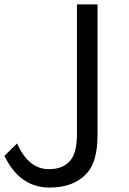

<svg xmlns="http://www.w3.org/2000/svg" viewBox="-20 -805 580 866"><path d="M327.1 -785.2H419.9V-196.3Q419.9 -77.6 373 -24.9Q314.5 41 203.6 41Q68.8 41 0 -102.1L57.1 -158.2Q108.4 -42 200.7 -42Q273.4 -42 305.2 -92.3Q327.1 -127.4 327.1 -202.1Z"/></svg>

Font: FORM UDPGothic
Style: Regular
Weight: 400
Foundry: Pronama LLC
Version: Version 1.05101